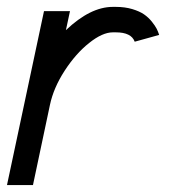

<svg xmlns="http://www.w3.org/2000/svg" viewBox="-23 -532 493 552"><path d="M364.3 -412.1Q354.5 -439 310.1 -439H301.3Q271.5 -439 233.2 -408.4Q194.8 -377.9 162.8 -328.6Q130.9 -279.3 120.6 -230.5L71.8 0H-2.9L103.5 -500H178.2L166.5 -445.3Q236.8 -512.2 301.3 -512.2H310.1Q335.9 -512.2 357.2 -505.9Q378.4 -499.5 391.1 -490.7Q403.8 -481.9 413.6 -469.7Q423.3 -457.5 427.5 -449.2Q431.6 -440.9 434.6 -431.6Z"/></svg>

Font: Anka/Coder Narrow
Style: Italic
Weight: 400
Width: 3
Italic angle: -12°
Monospace: yes
Version: Version 001.100